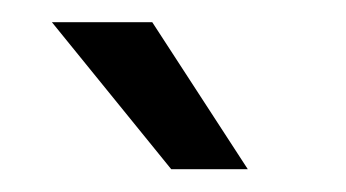

<svg xmlns="http://www.w3.org/2000/svg" viewBox="-20 -738 310 172"><path d="M26.5 -718.1H116.4L202 -586.4H133.4Z"/></svg>

Font: Puralecka Narrow
Style: Regular
Weight: 400
Designer: Hector Gatti, Marcela Romero, Pablo Cosgaya and Nicolas Silva
Version: Version 1.004;PS 001.004;hotconv 1.0.70;makeotf.lib2.5.58329